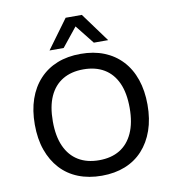

<svg xmlns="http://www.w3.org/2000/svg" viewBox="-99 -1025 1028 1122"><g transform="rotate(-10 415.0 -464.0)"><path d="M415 9Q338 9 276 -15.5Q214 -40 170.5 -87.5Q127 -135 103.5 -201.5Q80 -268 80 -353Q80 -437 103 -503.5Q126 -570 170 -617.5Q214 -665 275.5 -689.5Q337 -714 415 -714Q492 -714 553.5 -689.5Q615 -665 659 -618Q703 -571 726 -504Q749 -437 749 -354Q749 -269 725.5 -202Q702 -135 658.5 -87.5Q615 -40 553.5 -15.5Q492 9 415 9ZM415 -83Q487 -83 537.5 -113.5Q588 -144 615.5 -204.5Q643 -265 643 -353Q643 -442 616 -501.5Q589 -561 538 -591.5Q487 -622 415 -622Q343 -622 292 -591.5Q241 -561 214 -501.5Q187 -442 187 -353Q187 -265 214 -205Q241 -145 292 -114Q343 -83 415 -83ZM240 -765 366 -937H462L588 -765H503L414 -877L324 -765Z"/></g></svg>

Font: Nunito Sans 12pt ExtraLight 6pt Medium
Style: Regular
Weight: 500
Version: Version 3.101;gftools[0.9.27]